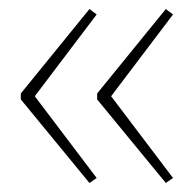

<svg xmlns="http://www.w3.org/2000/svg" viewBox="-20 -492 429 425"><path d="M26 -285V-272L178 -87L194 -98L57 -279L194 -460L178 -472ZM195 -285V-272L347 -87L363 -98L226 -279L363 -460L347 -472Z"/></svg>

Font: Noto Sans Telugu Thin
Style: Regular
Weight: 100
Designer: Jelle Bosma - Monotype Design Team
Foundry: Monotype Imaging Inc.
Version: Version 2.005